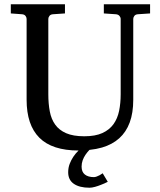

<svg xmlns="http://www.w3.org/2000/svg" viewBox="-20 -691 752 902"><path d="M486.3 163.1Q470.2 171.4 454.6 177.2Q441.4 182.6 426.5 186.8Q411.6 190.9 400.4 190.9Q353.5 190.9 326.9 172.6Q300.3 154.3 300.3 118.2Q300.3 97.2 307.4 78.6Q314.5 60.1 325 44.7Q335.4 29.3 347.7 17.6Q348.6 17.1 349.1 16.1Q225.1 16.1 165 -43.9Q105 -104 105 -222.2V-602.1Q105 -609.4 99.9 -616.2Q94.7 -623 84 -624L30.8 -627.9V-670.9H285.2V-627.9L228 -624Q217.3 -623 212.2 -616.2Q207 -609.4 207 -602.1V-248Q207 -204.1 213.9 -167.7Q220.7 -131.3 239.3 -105.5Q257.8 -79.6 290.8 -65.2Q323.7 -50.8 376 -50.8Q427.7 -50.8 460.9 -65.9Q494.1 -81.1 513.2 -107.7Q532.2 -134.3 539.6 -170.4Q546.9 -206.5 546.9 -248V-602.1Q546.9 -609.4 541.3 -616.2Q535.6 -623 524.9 -624L467.8 -627.9V-670.9H685.1V-627.9L627 -624Q616.2 -623 611.1 -616.2Q606 -609.4 606 -602.1V-222.2Q606 -160.6 589.4 -115.7Q572.8 -70.8 540.3 -41.5Q507.8 -12.2 459.5 2Q432.6 9.8 400.4 13.2L398.9 14.6Q389.6 24.4 381.6 36.1Q373.5 47.9 368.4 62Q363.3 76.2 363.3 91.8Q363.3 116.7 378.7 128.9Q394 141.1 421.4 141.1Q426.8 141.1 434.1 138.4Q441.4 135.7 447.8 132.3Q455.1 128.4 462.4 123Z"/></svg>

Font: Charis SIL Am
Style: Regular
Weight: 400
Foundry: SIL International
Version: Version 5.000